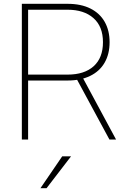

<svg xmlns="http://www.w3.org/2000/svg" viewBox="-20 -739 676 1017"><path d="M95.7 -718.8H337.9Q409.2 -718.8 459 -693.8Q508.8 -668.9 534.7 -623Q560.5 -577.1 560.5 -515.6Q560.5 -453.1 534.2 -407.2Q507.8 -361.3 457.5 -336.9Q407.2 -312.5 337.9 -312.5H128.9V0H95.7ZM525.4 -515.6Q525.4 -598.6 475.1 -643.1Q424.8 -687.5 337.9 -687.5H128.9V-343.8H337.9Q426.8 -343.8 476.1 -388.2Q525.4 -432.6 525.4 -515.6ZM384.8 -323.2 412.1 -338.9 594.7 0H559.6ZM309.6 88.9H356.4L226.6 257.8H194.3Z"/></svg>

Font: Min Sans VF VF
Style: Regular
Weight: 400
Designer: Jinseong-Kim, NotoSansCJK, Nunito
Foundry: Jinseong-Kim
Version: Version 1.420;Glyphs 3.1.2 (3151)